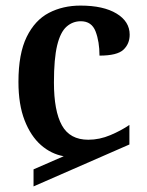

<svg xmlns="http://www.w3.org/2000/svg" viewBox="-20 -568 526 687"><path d="M100 99V38L208 -9Q163 -17 126.5 -49Q90 -81 68 -137.5Q46 -194 46 -275Q46 -376 75.5 -436Q105 -496 155 -522Q205 -548 268 -548Q350 -548 397 -519.5Q444 -491 444 -444Q444 -411 421.5 -390Q399 -369 336 -369Q336 -419 322 -455.5Q308 -492 269 -492Q240 -492 218 -472.5Q196 -453 184.5 -405.5Q173 -358 173 -273Q173 -171 201.5 -119.5Q230 -68 296 -68Q336 -68 375 -84.5Q414 -101 443 -121V-51Z"/></svg>

Font: Noto Serif Georgian SemiCondensed SemiBold
Style: Regular
Weight: 600
Width: 4
Designer: Monotype Design Team, Akaki Razmadze
Foundry: Google LLC
Version: Version 2.003; ttfautohint (v1.8.4.7-5d5b)